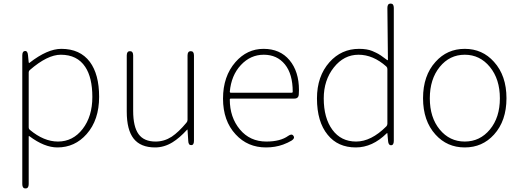

<svg xmlns="http://www.w3.org/2000/svg" viewBox="-20 -814 2920 1077"><path d="M123 243Q105 243 105 219V-503Q105 -527 120 -528Q135 -529 137 -505L141 -464Q142 -459 146 -462Q246 -540 324 -540Q429 -540 484 -467Q536 -397 536 -271Q536 -141 466 -62Q400 13 302 13Q229 13 145 -50Q141 -53 141 -48V219Q141 243 123 243ZM305 -20Q389 -20 443.5 -90.5Q498 -161 498 -270Q498 -379 458 -439Q413 -507 321 -507Q246 -507 147 -421Q141 -416 141 -408V-99Q141 -91 147 -86Q226 -20 305 -20Z M850 13Q769 13 730 -36Q691 -85 691 -188V-503Q691 -527 709 -527Q727 -527 727 -503V-192Q727 -104 757 -62Q787 -20 853 -20Q901 -20 943 -47Q982 -73 1026 -126Q1032 -133 1032 -142V-503Q1032 -527 1050 -527Q1068 -527 1068 -503V-24Q1068 0 1053 0Q1037 1 1036 -23L1032 -85Q1032 -90 1029 -86Q987 -40 948 -16Q901 13 850 13Z M1472 13Q1369 13 1302 -60Q1231 -136 1231 -261Q1231 -386 1301 -466Q1366 -540 1458.5 -540Q1551 -540 1604 -476.5Q1657 -413 1657 -309Q1657 -297 1656 -285Q1655 -261 1631 -261H1274Q1269 -261 1269 -256Q1269 -156 1325.5 -88Q1382 -20 1474 -20Q1553 -20 1597 -52Q1617 -66 1626 -52Q1636 -38 1615 -25Q1595 -13 1568 -3Q1524 13 1472 13ZM1269 -299Q1269 -294 1274 -294H1617Q1622 -294 1622 -299Q1622 -399 1578 -453Q1534 -507 1459.5 -507Q1385 -507 1331 -449Q1277 -391 1269 -299Z M1976 13Q1875 13 1818 -58Q1758 -131 1758 -262Q1758 -386 1828 -465Q1895 -540 1994 -540Q2039 -540 2068 -528Q2079 -523 2090 -518Q2112 -508 2152 -477Q2156 -474 2156 -479L2153 -770Q2153 -794 2171 -794Q2189 -794 2189 -770V-24Q2189 0 2174 1Q2159 1 2157 -22L2153 -65Q2153 -70 2149 -66Q2069 13 1976 13ZM2147 -105Q2153 -111 2153 -120V-427Q2153 -435 2147 -441Q2073 -507 1991 -507Q1909 -507 1852.5 -435.5Q1796 -364 1796 -262Q1796 -152 1844.5 -86Q1893 -20 1977.5 -20Q2062 -20 2147 -105Z M2423 -59Q2353 -136 2353 -263Q2353 -390 2423 -467Q2488 -540 2587 -540Q2686 -540 2751 -467Q2821 -390 2821 -263Q2821 -136 2751 -59Q2686 13 2587 13Q2488 13 2423 -59ZM2446.5 -87.5Q2502 -20 2587 -20Q2672 -20 2728 -87.5Q2784 -155 2784 -262.5Q2784 -370 2728 -438.5Q2672 -507 2587 -507Q2502 -507 2446.5 -438.5Q2391 -370 2391 -262.5Q2391 -155 2446.5 -87.5Z"/></svg>

Font: Resource Han Rounded JP ExtraLight
Style: Regular
Weight: 250
Designer: Cyano Hao (round all glyphs); Ryoko NISHIZUKA 西塚涼子 (kana, bopomofo & ideographs); Paul D. Hunt (Latin, Greek & Cyrillic)
Foundry: Cyano Hao
Version: 0.990